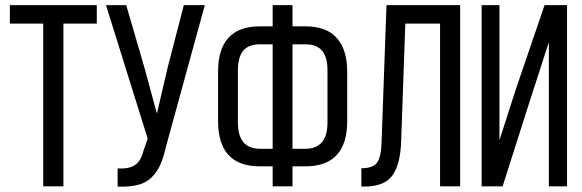

<svg xmlns="http://www.w3.org/2000/svg" viewBox="-20 -720 2250 742"><path d="M225.1 0H147V-628.9H18.1V-700.2H354V-628.9H225.1Z M771.5 -700.2 621.6 -153.8Q611.8 -111.3 599.9 -84Q587.9 -56.6 566.9 -35.4Q545.9 -14.2 513.7 -5.6Q481.4 2.9 434.6 1V-68.8Q479.5 -66.9 502.2 -82.5Q524.9 -98.1 534.7 -138.2L550.8 -184.1L389.6 -700.2H467.8L538.6 -457L586.4 -280.8L627.4 -457L690.4 -700.2Z M1110.4 -618.2H1159.7Q1241.7 -618.2 1281.7 -573Q1321.8 -527.8 1321.8 -442.9V-252Q1321.8 -77.1 1159.7 -77.1H1110.4V0H1033.7V-77.1H984.4Q822.8 -77.1 822.8 -252V-442.9Q822.8 -618.2 984.4 -618.2H1033.7V-700.2H1110.4ZM1033.7 -548.8H984.4Q940.4 -548.8 919.9 -523.9Q899.4 -499 899.4 -448.2V-247.1Q899.4 -145 984.4 -145H1033.7ZM1110.4 -145H1159.7Q1245.6 -145 1245.6 -247.1V-448.2Q1245.6 -499 1224.9 -523.9Q1204.1 -548.8 1159.7 -548.8H1110.4Z M1680.7 -628.9H1546.4L1530.3 -173.8Q1527.3 -85 1496.6 -42.2Q1465.8 0.5 1389.6 1H1376.5V-69.8Q1422.4 -69.8 1437.7 -92.5Q1453.1 -115.2 1454.6 -169.9L1473.6 -700.2H1758.3V0H1680.7Z M2101.1 -557.1 2025.4 -323.2 1922.4 0H1841.3V-700.2H1910.2V-178.2L1972.2 -371.1L2084.5 -700.2H2171.4V0H2101.1Z"/></svg>

Font: Bebas Neue Regular
Style: Regular
Weight: 400
Designer: Ryoichi Tsunekawa
Foundry: Ryoichi Tsunekawa
Version: Version 001.003